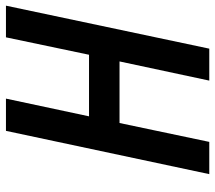

<svg xmlns="http://www.w3.org/2000/svg" viewBox="-60 -680 740 661"><g transform="rotate(-90 310.5 -350.0)"><path d="M452 -414H240L301 -700H190L41 0H152L217 -309H429L363 0H473L621 -700H512Z"/></g></svg>

Font: Advent Pro
Style: Bold Italic
Weight: 700
Italic angle: -12°
Designer: VivaRado, Andreas Kalpakidis
Foundry: VivaRado, Andreas Kalpakidis
Version: Version 3.000